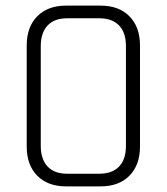

<svg xmlns="http://www.w3.org/2000/svg" viewBox="-20 -663 593 683"><path d="M219 -45H333Q379 -45 403.5 -70.5Q428 -96 428 -144V-499Q428 -547 403.5 -572.5Q379 -598 333 -598H219Q173 -598 149 -572Q125 -546 125 -499V-144Q125 -97 149 -71Q173 -45 219 -45ZM338 0H215Q150 0 112.5 -38Q75 -76 75 -142V-501Q75 -567 112.5 -605Q150 -643 215 -643H338Q403 -643 440.5 -605Q478 -567 478 -501V-142Q478 -76 440.5 -38Q403 0 338 0Z"/></svg>

Font: Rajdhani
Style: Regular
Weight: 400
Designer: Satya Rajpurohit, Jyotish Sonowal
Foundry: Indian Type Foundry
Version: Version 1.201 February 1, 2022